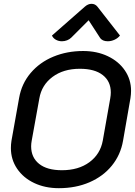

<svg xmlns="http://www.w3.org/2000/svg" viewBox="-20 -976 708 1005"><path d="M37 -201Q37 -220 40 -239L80 -463Q93 -538 140.5 -594Q188 -650 259.5 -679.5Q331 -709 415 -709Q487 -709 544 -682Q601 -655 633.5 -607.5Q666 -560 666 -501Q666 -483 663 -463L624 -239Q611 -165 565.5 -109Q520 -53 448.5 -22Q377 9 288 9Q216 9 159 -18Q102 -45 69.5 -93Q37 -141 37 -201ZM518 -240 557 -461Q560 -478 560 -492Q560 -550 518 -583Q476 -616 398 -616Q312 -616 255 -573.5Q198 -531 186 -461L146 -240Q143 -224 143 -210Q143 -152 184.5 -118.5Q226 -85 304 -85Q391 -85 448 -127Q505 -169 518 -240ZM304 -760Q287 -760 272.5 -768Q258 -776 252 -790L424 -941Q441 -956 459 -956Q478 -956 490 -941L608 -790Q597 -776 579.5 -768Q562 -760 544 -760Q515 -760 503 -779L444 -870L353 -779Q344 -770 331 -765Q318 -760 304 -760Z"/></svg>

Font: K2D Medium
Style: Italic
Weight: 500
Italic angle: -10°
Designer: Katatrad Aksorn Co.,Ltd.
Foundry: Cadson Demak Co.,Ltd.
Version: Version 1.000; ttfautohint (v1.6)